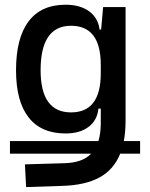

<svg xmlns="http://www.w3.org/2000/svg" viewBox="-20 -547 626 801"><path d="M21.5 94.2V41.5H390.6Q399.9 11.2 400.4 -30.3V-93.8H390.6Q385.7 -44.9 349.4 -17.6Q313 9.8 253.4 9.8Q151.9 9.8 99.4 -57.1Q46.9 -124 46.9 -253.9Q46.9 -388.7 99.4 -458Q151.9 -527.3 253.4 -527.3Q314 -527.3 351.6 -500Q389.2 -472.7 395.5 -423.8H401.9L410.2 -517.6H503.9V-45.9Q503.9 2.4 496.6 41.5H564.5V94.2H481.4Q455.1 160.2 395.8 192.9Q336.4 225.6 240.2 228.5L88.9 233.4L84 138.7L250 133.8Q323.7 131.8 360.4 94.2ZM400.4 -276.4Q400.4 -439.5 276.4 -439.5Q149.4 -439.5 149.4 -253.9Q149.4 -78.1 276.4 -78.1Q400.4 -78.1 400.4 -241.2Z"/></svg>

Font: CaskaydiaCove NFP
Style: Regular
Weight: 400
Designer: Aaron Bell
Foundry: Saja Typeworks
Version: Version 2111.001; VTT 6.35;Nerd Fonts 3.1.1